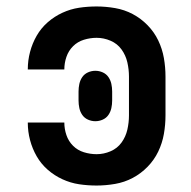

<svg xmlns="http://www.w3.org/2000/svg" viewBox="-20 -562 590 594"><path d="M279 12Q251 12 224.5 8Q198 4 173 -7.5Q148 -19 127.5 -37Q107 -55 93.5 -78.5Q80 -102 73 -128.5Q66 -155 66 -182V-183H179Q179 -163 185.5 -144Q192 -125 206 -111Q220 -97 239.5 -91Q259 -85 279 -85Q301 -85 322 -94Q343 -103 356 -121Q369 -139 374 -161Q379 -183 379 -205V-325Q379 -347 374 -369Q369 -391 356 -409Q343 -427 322 -436Q301 -445 279 -445Q259 -445 239.5 -439Q220 -433 206 -419Q192 -405 185.5 -386Q179 -367 179 -347H66V-348Q66 -375 73 -401.5Q80 -428 93.5 -451.5Q107 -475 127.5 -493Q148 -511 173 -522.5Q198 -534 224.5 -538Q251 -542 279 -542Q307 -542 336 -537Q365 -532 390.5 -518.5Q416 -505 436.5 -484Q457 -463 469.5 -437Q482 -411 487 -382.5Q492 -354 492 -325V-205Q492 -176 487 -147.5Q482 -119 469.5 -93Q457 -67 436.5 -46Q416 -25 390.5 -11.5Q365 2 336 7Q307 12 279 12ZM275 -187Q263 -187 252 -192Q241 -197 234.5 -206.5Q228 -216 225.5 -227.5Q223 -239 223 -251V-279Q223 -291 225.5 -302.5Q228 -314 234.5 -323.5Q241 -333 252 -338Q263 -343 275 -343Q287 -343 298 -338Q309 -333 315.5 -323.5Q322 -314 324.5 -302.5Q327 -291 327 -279V-251Q327 -239 324.5 -227.5Q322 -216 315.5 -206.5Q309 -197 298 -192Q287 -187 275 -187Z"/></svg>

Font: Lode Term
Style: Bold
Weight: 700
Monospace: yes
Designer: Belleve Invis
Foundry: Belleve Invis
Version: Version 29.2.0